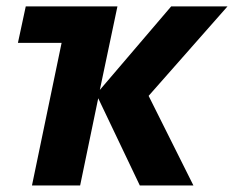

<svg xmlns="http://www.w3.org/2000/svg" viewBox="-20 -566 714 586"><path d="M168 -435.1H34.7L58.6 -546.4H338.4L284.7 -291.5L502.4 -546.4H674.3L433.6 -273.4L570.3 0H406.7L279.8 -266.1L224.6 0H77.6Z"/></svg>

Font: Viking Open Sans
Style: Bold Italic
Weight: 700
Italic angle: -12°
Foundry: Ascender Corporation
Version: Version 2.000